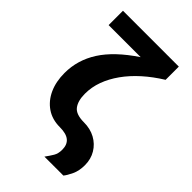

<svg xmlns="http://www.w3.org/2000/svg" viewBox="-264 -794 1089 1089"><g transform="rotate(45 280.0 -250.0)"><path d="M317 200Q336 174 348.5 153Q361 132 361 101Q361 60 336.5 40Q312 20 261 20Q199 20 154.5 -10.5Q110 -41 86 -94Q62 -147 62 -216Q62 -320 119.5 -410Q177 -500 304 -585H47V-700H495V-594Q432 -555 382.5 -510.5Q333 -466 298.5 -417.5Q264 -369 245.5 -318.5Q227 -268 227 -215Q227 -158 250.5 -127Q274 -96 338 -96Q389 -96 428.5 -74.5Q468 -53 491 -15Q514 23 514 72Q514 117 498.5 150Q483 183 469 200Z"/></g></svg>

Font: Moderustic
Style: Bold
Weight: 700
Designer: Tural Alisoy
Foundry: TAFT Foundry
Version: Version 2.120